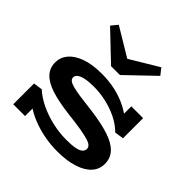

<svg xmlns="http://www.w3.org/2000/svg" viewBox="-194 -922 1105 1105"><g transform="rotate(45 358.5 -369.0)"><path d="M426 14Q377 14 330 6Q283 -2 240.5 -17Q198 -32 161.5 -53.5Q125 -75 98 -103L151 -117V1H55V-168L110 -176Q143 -145 192.5 -121Q242 -97 299.5 -83.5Q357 -70 414 -70Q460 -70 487 -75.5Q514 -81 525.5 -92Q537 -103 537 -117Q537 -129 527.5 -138.5Q518 -148 493.5 -155.5Q469 -163 427.5 -170Q386 -177 323 -184Q231 -195 172 -214Q113 -233 84 -264Q55 -295 55 -340Q55 -381 81.5 -413Q108 -445 160.5 -464.5Q213 -484 292 -484Q350 -484 403.5 -472Q457 -460 504.5 -435.5Q552 -411 593 -371L544 -352V-471H640V-307L585 -299Q551 -333 505.5 -355Q460 -377 410.5 -388Q361 -399 313 -399Q270 -399 242.5 -393Q215 -387 202 -376.5Q189 -366 189 -352Q189 -340 199 -331.5Q209 -323 232.5 -316.5Q256 -310 297 -304Q338 -298 399 -291Q491 -279 551.5 -259Q612 -239 641.5 -207Q671 -175 671 -129Q671 -86 642.5 -54Q614 -22 559 -4Q504 14 426 14ZM507 -752 538 -713 370 -552H298L129 -713L161 -752L334 -648Z"/></g></svg>

Font: BioRhyme SemiExpanded
Style: Bold
Weight: 700
Width: 6
Designer: Aoife Mooney
Foundry: Aoife Mooney Type
Version: Version 1.600;gftools[0.9.33]